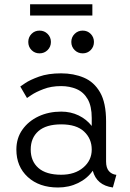

<svg xmlns="http://www.w3.org/2000/svg" viewBox="-20 -853 597 882"><path d="M246.6 8.3Q160.2 8.3 107.7 -39.8Q55.2 -87.9 55.2 -166Q55.2 -218.3 82.8 -257.3Q110.4 -296.4 157 -318.4Q203.6 -340.3 261.2 -340.3Q304.7 -340.3 341.1 -322.8Q377.4 -305.2 401.4 -274.4V-311Q401.4 -365.7 382.6 -397.9Q363.8 -430.2 331.8 -443.8Q299.8 -457.5 260.7 -457.5Q215.3 -457.5 179.9 -443.8Q144.5 -430.2 124.3 -416.5Q104 -402.8 104 -402.8L73.2 -455.6Q73.2 -455.6 95.2 -470.7Q117.2 -485.8 159.2 -501Q201.2 -516.1 260.7 -516.1Q318.4 -516.1 365.2 -496.3Q412.1 -476.6 439.7 -428.7Q467.3 -380.9 467.3 -295.4V-111.3Q467.3 -82 480.2 -67.1Q493.2 -52.2 514.6 -49.8L498.5 8.3Q423.8 -2 406.2 -68.8Q380.9 -32.7 338.9 -12.2Q296.9 8.3 246.6 8.3ZM401.4 -166Q401.4 -215.8 366.2 -248.8Q331.1 -281.7 261.2 -281.7Q191.9 -281.7 156.5 -250.7Q121.1 -219.7 121.1 -166Q121.1 -112.3 156.5 -81.3Q191.9 -50.3 261.2 -50.3Q323.7 -50.3 362.5 -83.3Q401.4 -116.2 401.4 -166ZM307.6 -660.2Q307.6 -682.1 322.8 -697.3Q337.9 -712.4 359.9 -712.4Q381.8 -712.4 396.7 -697.3Q411.6 -682.1 411.6 -660.2Q411.6 -638.2 396.7 -623Q381.8 -607.9 359.9 -607.9Q337.9 -607.9 322.8 -623Q307.6 -638.2 307.6 -660.2ZM109.9 -660.2Q109.9 -682.1 124.8 -697.3Q139.6 -712.4 161.6 -712.4Q183.6 -712.4 198.7 -697.3Q213.9 -682.1 213.9 -660.2Q213.9 -638.2 198.7 -623Q183.6 -607.9 161.6 -607.9Q139.6 -607.9 124.8 -623Q109.9 -638.2 109.9 -660.2ZM118.2 -781.7V-833.5H404.3V-781.7Z"/></svg>

Font: Giphurs Light
Style: Regular
Weight: 300
Version: Version 0.920; ttfautohint (v1.8.4.7-5d5b)